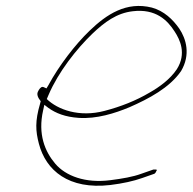

<svg xmlns="http://www.w3.org/2000/svg" viewBox="-20 -580 634 632"><path d="M107 -282C98 -270 106 -257 114 -247L112 -239C95 -181 97 -149 108 -107C131 -19 206 45 343 29C384 24 420 16 448 6L488 -8C490 -9 493 -12 495 -18C497 -20 498 -21 493 -22H485L445 -8C418 2 383 8 344 13C261 24 196 -1 162 -41C128 -81 104 -138 122 -217L126 -235L139 -225C164 -207 195 -195 239 -192C298 -188 358 -207 406 -227C470 -255 538 -291 576 -346C608 -400 593 -452 570 -486C549 -516 520 -544 480 -555C396 -576 331 -533 275 -479C228 -434 174 -364 139 -299L133 -289L124 -293C118 -296 113 -292 107 -283ZM134 -254 140 -268C172 -343 232 -419 284 -469C324 -507 364 -537 417 -543C492 -552 531 -514 555 -476C572 -450 595 -404 562 -352C540 -319 504 -293 472 -275C428 -249 378 -229 324 -215C241 -193 170 -219 134 -254ZM140 -268Z"/></svg>

Font: Stray Cat
Style: ExLtObl
Weight: 200
Version: Version 1.0